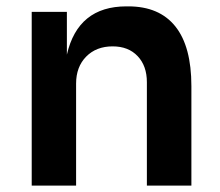

<svg xmlns="http://www.w3.org/2000/svg" viewBox="-20 -580 688 600"><path d="M217.8 0H79.1V-543H189V-409.2Q223.6 -560.1 375 -560.1H380.9Q478 -560.1 528.1 -497.3Q578.1 -434.6 578.1 -311V0H439V-323.2Q439 -374 410.2 -404.5Q381.3 -435.1 332 -435.1Q280.8 -435.1 249.3 -403.1Q217.8 -371.1 217.8 -318.8Z"/></svg>

Font: Sora SemiBold
Style: Regular
Weight: 600
Designer: Jonathan Barnbrook, Julián Moncada
Foundry: Barnbrook Fonts
Version: Version 2.000